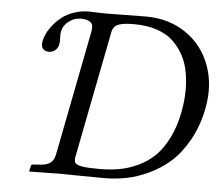

<svg xmlns="http://www.w3.org/2000/svg" viewBox="-48 -701 869 757"><g transform="rotate(5 386.0 -322.5)"><path d="M271 -73.2Q267.6 -55.7 272.9 -47.9Q278.3 -40 299.6 -36.1Q320.8 -32.2 368.2 -32.2Q411.1 -32.2 448 -38.8Q484.9 -45.4 521.7 -62.7Q558.6 -80.1 587.2 -107.9Q615.7 -135.7 638.2 -180.7Q660.6 -225.1 671.9 -284.2Q679.7 -324.7 680.7 -362.3Q681.6 -399.9 675.5 -437.5Q669.4 -475.1 653.1 -506.3Q636.7 -537.6 611.6 -561.8Q586.4 -585.9 546.9 -599.4Q507.3 -612.8 457 -612.8Q437 -612.8 424.1 -611.6Q411.1 -610.4 398.4 -606.7Q385.7 -603 378.7 -595Q371.6 -586.9 369.1 -574.2ZM98.1 -18.1Q100.1 -26.9 106 -26.9L134.8 -28.8Q161.1 -30.3 175 -40.5Q189 -50.8 193.8 -74.2L291 -571.8Q295.4 -597.7 282.2 -606.9Q269 -616.2 245.1 -616.2Q219.2 -616.2 197.5 -599.9Q175.8 -583.5 170.9 -558.1Q168.9 -547.9 169.9 -533.2Q170.9 -518.6 168.9 -508.8Q166 -493.2 155.3 -484.1Q144.5 -475.1 129.9 -475.1Q115.2 -475.1 106.7 -484.4Q98.1 -493.7 102.1 -516.1Q105 -530.3 112.8 -546.4Q120.6 -562.5 135.3 -580.6Q149.9 -598.6 168.9 -613.3Q188 -627.9 215.8 -637.5Q243.7 -647 274.9 -647Q278.8 -647 301 -646Q323.2 -645 342.8 -645Q359.4 -645 413.1 -646Q466.8 -647 500 -647Q590.3 -647 657.7 -601.3Q725.1 -555.7 753.9 -477.8Q782.7 -399.9 765.1 -308.1Q751.5 -237.3 720.7 -181.9Q689.9 -126.5 652.1 -92.5Q614.3 -58.6 567.6 -36.6Q521 -14.6 478 -6.3Q435.1 2 391.1 2Q334 2 281.2 1Q228.5 0 217.8 0Q186 0 96.2 2L94.2 0Z"/></g></svg>

Font: Linux Libertine G
Style: Italic
Weight: 400
Italic angle: -12°
Designer: Philipp H. Poll
Foundry: Philipp H. Poll
Version: Version 5.1.3